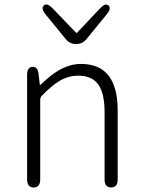

<svg xmlns="http://www.w3.org/2000/svg" viewBox="-20 -830 633 850"><path d="M129 0Q100 0 100 -36V-498Q100 -533 124 -534Q148 -535 151 -500L156 -457Q156 -452 160 -455Q204 -498 241 -519Q289 -547 339 -547Q501 -547 501 -341V-36Q501 0 472 0Q443 0 443 -36V-333Q443 -417 415 -456Q387 -495 326 -495Q282 -495 242 -471Q208 -450 166 -407Q158 -399 158 -387V-36Q158 0 129 0ZM317 -635Q289 -635 271 -657L182 -766Q160 -793 174 -806Q188 -819 213 -793L316 -686Q319 -682 322 -686L422 -792Q446 -818 460 -806Q475 -794 452 -766L363 -657Q345 -635 317 -635Z"/></svg>

Font: Resource Han Rounded JP Light
Style: Regular
Weight: 300
Designer: Cyano Hao (round all glyphs); Ryoko NISHIZUKA 西塚涼子 (kana, bopomofo & ideographs); Paul D. Hunt (Latin, Greek & Cyrillic)
Foundry: Cyano Hao
Version: 0.990